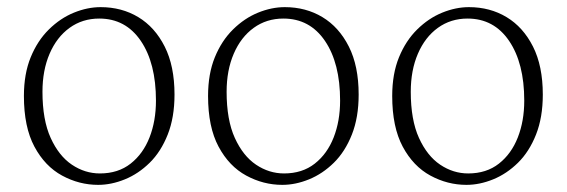

<svg xmlns="http://www.w3.org/2000/svg" viewBox="-20 -505 1588 538"><path d="M255 13Q202 13 154 -13Q106 -39 76.5 -94Q47 -149 47 -236Q47 -298 66 -344.5Q85 -391 117 -422.5Q149 -454 187 -469.5Q225 -485 262 -485Q321 -485 367.5 -457Q414 -429 441.5 -374.5Q469 -320 469 -240Q469 -176 450 -128Q431 -80 399.5 -49Q368 -18 330 -2.5Q292 13 255 13ZM260 -19Q311 -19 346 -46.5Q381 -74 399 -120Q417 -166 417 -223Q417 -328 374.5 -390.5Q332 -453 258 -453Q211 -453 175 -427Q139 -401 119 -354.5Q99 -308 99 -248Q99 -169 122 -118.5Q145 -68 181.5 -43.5Q218 -19 260 -19Z M771 13Q718 13 670 -13Q622 -39 592.5 -94Q563 -149 563 -236Q563 -298 582 -344.5Q601 -391 633 -422.5Q665 -454 703 -469.5Q741 -485 778 -485Q837 -485 883.5 -457Q930 -429 957.5 -374.5Q985 -320 985 -240Q985 -176 966 -128Q947 -80 915.5 -49Q884 -18 846 -2.5Q808 13 771 13ZM776 -19Q827 -19 862 -46.5Q897 -74 915 -120Q933 -166 933 -223Q933 -328 890.5 -390.5Q848 -453 774 -453Q727 -453 691 -427Q655 -401 635 -354.5Q615 -308 615 -248Q615 -169 638 -118.5Q661 -68 697.5 -43.5Q734 -19 776 -19Z M1287 13Q1234 13 1186 -13Q1138 -39 1108.5 -94Q1079 -149 1079 -236Q1079 -298 1098 -344.5Q1117 -391 1149 -422.5Q1181 -454 1219 -469.5Q1257 -485 1294 -485Q1353 -485 1399.5 -457Q1446 -429 1473.5 -374.5Q1501 -320 1501 -240Q1501 -176 1482 -128Q1463 -80 1431.5 -49Q1400 -18 1362 -2.5Q1324 13 1287 13ZM1292 -19Q1343 -19 1378 -46.5Q1413 -74 1431 -120Q1449 -166 1449 -223Q1449 -328 1406.5 -390.5Q1364 -453 1290 -453Q1243 -453 1207 -427Q1171 -401 1151 -354.5Q1131 -308 1131 -248Q1131 -169 1154 -118.5Q1177 -68 1213.5 -43.5Q1250 -19 1292 -19Z"/></svg>

Font: Source Serif Pro Light
Style: Regular
Weight: 300
Designer: Frank Grießhammer
Foundry: Adobe Systems Incorporated
Version: Version 3.001;hotconv 1.0.111;makeotfexe 2.5.65597